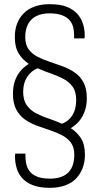

<svg xmlns="http://www.w3.org/2000/svg" viewBox="-20 -718 478 920"><path d="M219 182Q169 182 136.5 169Q104 156 85.5 134.5Q67 113 59.5 86.5Q52 60 52 34Q52 32 52 27.5Q52 23 53 18H102V34Q102 50 106 68Q110 86 121.5 102Q133 118 157 128Q181 138 221 138Q257 138 283 125.5Q309 113 322.5 87.5Q336 62 336 24Q336 -12 320 -34Q304 -56 278 -69.5Q252 -83 220.5 -93.5Q189 -104 157.5 -115.5Q126 -127 100 -145Q74 -163 58 -193Q42 -223 42 -269Q42 -302 51 -329Q60 -356 77.5 -377Q95 -398 118 -412Q89 -431 70 -461Q51 -491 51 -540Q51 -575 61.5 -603.5Q72 -632 93 -653.5Q114 -675 145.5 -686.5Q177 -698 219 -698Q269 -698 301 -685Q333 -672 351.5 -650.5Q370 -629 378 -602.5Q386 -576 386 -550Q386 -548 386 -543.5Q386 -539 384 -534H335V-550Q335 -566 331.5 -584Q328 -602 316 -618Q304 -634 280 -644Q256 -654 216 -654Q181 -654 155 -641.5Q129 -629 115 -603.5Q101 -578 101 -540Q101 -504 117 -482Q133 -460 159 -446.5Q185 -433 216.5 -422.5Q248 -412 279.5 -400.5Q311 -389 337.5 -371Q364 -353 380 -323.5Q396 -294 396 -247Q396 -214 386.5 -186.5Q377 -159 360 -138.5Q343 -118 319 -104Q349 -85 368 -55.5Q387 -26 387 24Q387 58 376 87Q365 116 344.5 137.5Q324 159 292 170.5Q260 182 219 182ZM277 -125Q310 -138 327.5 -166.5Q345 -195 345 -238Q345 -279 328 -302.5Q311 -326 283.5 -340.5Q256 -355 223.5 -366Q191 -377 160 -391Q129 -378 110 -349Q91 -320 91 -278Q91 -238 108.5 -213.5Q126 -189 153 -175Q180 -161 213 -150Q246 -139 277 -125Z"/></svg>

Font: Archivo Condensed Thin
Style: Regular
Weight: 250
Width: 3
Designer: Hector Gatti
Foundry: Omnibus-Type
Version: Version 2.001